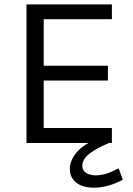

<svg xmlns="http://www.w3.org/2000/svg" viewBox="-20 -648 602 870"><path d="M100 0V-628H487V-561H178V-350H469V-283H178V-68H487V0ZM536.5 166Q505.5 183.5 471.2 193Q437 202.5 405.5 202.5Q356 202.5 326.2 180Q296.5 157.5 296.5 118Q296.5 78.5 328.2 41.5Q360 4.5 423.5 -19.5L474 0Q418 23 385.5 48.2Q353 73.5 353 103Q353 125.5 371.2 136Q389.5 146.5 414.5 146.5Q437.5 146.5 462.2 138.8Q487 131 517.5 114.5Z"/></svg>

Font: Karla
Style: Regular
Weight: 400
Designer: Jonathan Pinhorn
Version: Version 2.004;gftools[0.9.33]